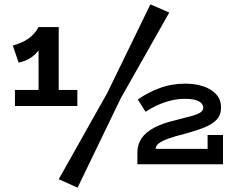

<svg xmlns="http://www.w3.org/2000/svg" viewBox="-20 -758 1083 886"><path d="M66 -469 39 -548Q78 -558 108.5 -578Q139 -598 158 -633L191 -578Q173 -538 143 -508.5Q113 -479 66 -469ZM49 -269V-343H337V-269ZM158 -301V-633H251V-301ZM475 -329 674 -738 761 -700 537 -304 338 108 251 69ZM938 -135H1009V0H614V-58Q615 -93 633.5 -120Q652 -147 689 -167.5Q726 -188 785 -202Q836 -215 865 -223Q894 -231 906 -240Q918 -249 918 -262Q917 -280 896.5 -291Q876 -302 833 -302Q802 -302 770.5 -294.5Q739 -287 708.5 -273.5Q678 -260 652 -242L616 -299Q660 -330 715.5 -351Q771 -372 835 -372Q880 -372 917 -360Q954 -348 977 -323.5Q1000 -299 1000 -262Q1000 -227 979.5 -205.5Q959 -184 921 -169Q883 -154 831 -140Q786 -129 757 -118.5Q728 -108 713.5 -97Q699 -86 698 -71H938Z"/></svg>

Font: BioRhyme SemiExpanded
Style: Bold
Weight: 700
Width: 6
Designer: Aoife Mooney
Foundry: Aoife Mooney Type
Version: Version 1.600;gftools[0.9.33]